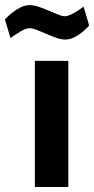

<svg xmlns="http://www.w3.org/2000/svg" viewBox="-64 -744 375 764"><path d="M74.7 0V-501.9H207.8V0ZM196.2 -586.6Q180.1 -586.6 160.3 -593.4Q140.5 -600.2 120.3 -609.2Q100 -618.2 82.5 -625Q65 -631.8 53.4 -631.8Q39.6 -631.8 16.9 -618.3Q-5.9 -604.8 -22.3 -592.4L-44.5 -667Q-33.1 -679.1 -16.8 -692.3Q-0.6 -705.4 17.8 -714.5Q36.1 -723.6 52.6 -723.6Q70.5 -723.6 90.7 -716.8Q110.8 -710 130.3 -701.5Q149.8 -693 166.6 -686.2Q183.4 -679.3 194.1 -679.3Q206.8 -679.3 229.7 -692Q252.5 -704.7 268.6 -717.7L290.8 -642.2Q280.5 -630.4 264.6 -617.2Q248.8 -604.1 231 -595.3Q213.1 -586.6 196.2 -586.6Z"/></svg>

Font: Cairo
Style: Regular
Weight: 400
Designer: Mohamed Gaber, Accademia di Belle Arti di Urbino
Foundry: Kief Type Foundry, Accademia di Belle Arti di Urbino
Version: Version 3.120